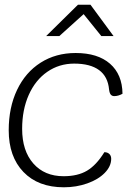

<svg xmlns="http://www.w3.org/2000/svg" viewBox="-20 -785 587 815"><path d="M17 -232Q17 -329 52.5 -403.5Q88 -478 152.5 -519Q217 -560 301 -560Q395 -560 447 -514.5Q499 -469 500 -387Q482 -377 465 -377Q456 -377 450.5 -383Q445 -389 443 -405Q438 -460 400.5 -487.5Q363 -515 295 -515Q231 -515 180.5 -480Q130 -445 102 -382Q74 -319 74 -238Q74 -145 121.5 -91Q169 -37 250 -37Q310 -37 349.5 -60.5Q389 -84 423 -139Q436 -139 444 -131.5Q452 -124 452 -111Q452 -79 424.5 -51Q397 -23 350.5 -6.5Q304 10 251 10Q142 10 79.5 -55Q17 -120 17 -232ZM311 -765H364L462 -632H410L335 -725L232 -632H176Z"/></svg>

Font: Krub Light
Style: Italic
Weight: 300
Italic angle: -8°
Designer: Ekaluck Peanpanawate
Foundry: Cadson Demak Co.,Ltd.
Version: Version 1.000; ttfautohint (v1.6)